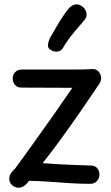

<svg xmlns="http://www.w3.org/2000/svg" viewBox="-20 -860 514 892"><path d="M81 -453Q60 -453 49.5 -465.5Q39 -478 39 -496Q39 -513 50.5 -525Q62 -537 82 -537Q168 -537 224.5 -537Q281 -537 315.5 -537Q350 -537 371 -537.5Q392 -538 407 -539Q426 -541 438 -527.5Q450 -514 450 -497Q450 -490 447.5 -483Q445 -476 441 -470Q400 -409 355.5 -344.5Q311 -280 266 -218Q221 -156 178 -102Q217 -99 254 -97Q291 -95 327.5 -93.5Q364 -92 401 -91Q421 -91 431.5 -79Q442 -67 442 -50Q442 -32 430.5 -19Q419 -6 398 -6Q352 -6 305.5 -9Q259 -12 212 -15.5Q165 -19 115 -20Q102 -2 89 5.5Q76 13 65 12Q49 12 36 0Q23 -12 23 -29Q23 -43 31 -55Q39 -67 50 -77Q67 -100 88.5 -129.5Q110 -159 134.5 -193.5Q159 -228 184.5 -263.5Q210 -299 234 -333.5Q258 -368 279 -398.5Q300 -429 316 -452ZM273 -638Q265 -623 247.5 -620.5Q230 -618 214 -629Q201 -637 203 -653Q205 -669 212 -683Q225 -706 240.5 -732.5Q256 -759 271.5 -782.5Q287 -806 298 -819Q315 -838 331.5 -839.5Q348 -841 362 -830Q377 -820 381.5 -800.5Q386 -781 369 -763Q352 -744 323 -709Q294 -674 273 -638Z"/></svg>

Font: Playpen Sans Thai
Style: Regular
Weight: 400
Designer: Sirin Gunkloy, Laura Meseguer, Veronika Burian, José Scaglione
Foundry: TypeTogether
Version: Version 2.000